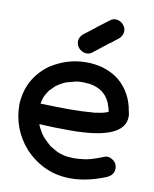

<svg xmlns="http://www.w3.org/2000/svg" viewBox="-87 -836 737 920"><g transform="rotate(10 281.0 -376.0)"><path d="M319 18Q190 18 97 -79Q17 -169 17 -289Q23 -417 126 -491Q207 -543 298 -543Q394 -543 460 -491Q524 -437 539 -348Q543 -335 543 -322Q543 -208 278 -208Q202 -208 128 -212L130 -205L137 -191L149 -170L158 -158V-157Q175 -138 196 -120L201 -116L236 -96Q237 -96 239 -95Q241 -94 243 -93.5Q245 -93 246 -92Q260 -87 278 -83Q283 -83 285 -82L315 -80Q334 -80 353 -82Q358 -82 358 -83Q390 -83 462 -112Q469 -115 477 -115Q488 -115 502 -106Q524 -92 524 -65Q524 -33 488 -18Q399 18 319 18ZM258 -307Q318 -307 378 -312Q382 -313 387 -313Q387 -314 389 -314Q420 -317 443 -327H444Q444 -338 434 -365Q434 -368 432 -370V-371Q423 -389 416 -397V-398Q408 -408 398 -416L396 -418Q383 -428 370 -433L365 -435Q348 -442 331 -444L299 -446Q277 -446 267 -444L236 -436Q207 -430 177 -408Q174 -408 171 -403H170Q163 -397 157 -390L145 -378Q133 -360 127 -348V-347Q127 -346 126 -346Q122 -336 120 -326.5Q118 -317 116 -310Q199 -307 258 -307ZM400 -657 397 -655H396Q389 -649 381 -644Q380 -643 380 -642Q377 -640 375 -639Q345 -615 315 -592Q304 -585 292 -585Q285 -585 278 -587Q258 -594 248 -610Q241 -622 241 -635Q241 -641 243 -648Q249 -666 266 -677Q278 -686 291 -696Q295 -699 297 -701L313 -713L317 -717Q347 -740 378 -763Q389 -770 401 -770Q407 -770 414 -768Q434 -762 444 -745Q451 -734 451 -721Q451 -715 449 -708Q443 -689 427 -679Q414 -669 402 -659Z"/></g></svg>

Font: Bad Comic
Style: Regular
Weight: 400
Designer: GGBotNet
Foundry: f0n7
Version: 0.9